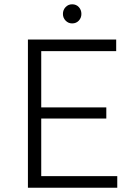

<svg xmlns="http://www.w3.org/2000/svg" viewBox="-20 -874 636 894"><path d="M110 0V-690H521V-636H172V-374H475V-322H172V-54H526V0ZM273 -809Q273 -828 285.5 -841Q298 -854 316 -854Q335 -854 347 -841Q359 -828 359 -809Q359 -791 347 -778Q335 -765 316 -765Q298 -765 285.5 -778Q273 -791 273 -809Z"/></svg>

Font: Radio Canada Light
Style: Regular
Weight: 300
Designer: Charles Daoud, Etienne Aubert Bonn, Alexandre Saumier Demers, Jacques Le Bailly
Foundry: Radio-Canada
Version: Version 2.104;gftools[0.9.28.dev5+ged2979d]